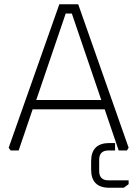

<svg xmlns="http://www.w3.org/2000/svg" viewBox="-20 -710 648 906"><path d="M21 -13 260 -690H349L587 -13L579 0H540L474 -194H134L68 0H30ZM151 -238H458L319 -646H290ZM410 51Q410 -35 496 -35H523V0H492Q448 0 448 44V97Q448 141 492 141H587V159L564 176H496Q410 176 410 90Z"/></svg>

Font: Oxanium ExtraLight ExtraLight
Style: Regular
Weight: 250
Version: Version 2.000